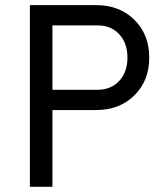

<svg xmlns="http://www.w3.org/2000/svg" viewBox="-20 -720 640 740"><path d="M95.2 0V-700.2H351.1Q440.9 -700.2 498 -643.6Q555.2 -586.9 555.2 -498Q555.2 -409.2 498 -352.5Q440.9 -295.9 351.1 -295.9H182.1V0ZM182.1 -374H356Q407.7 -374 439.5 -408.2Q471.2 -442.4 471.2 -498Q471.2 -554.2 439.5 -588.1Q407.7 -622.1 356 -622.1H182.1Z"/></svg>

Font: CommitMono
Style: Regular
Weight: 400
Monospace: yes
Designer: Eigil Nikolajsen
Foundry: Eigil Nikolajsen
Version: Version 1.143